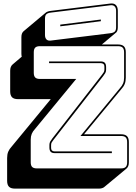

<svg xmlns="http://www.w3.org/2000/svg" viewBox="-20 -992 800 1131"><path d="M564 119H68Q44 119 33 108Q22 97 22 73V-61Q22 -83 28.5 -98.5Q35 -114 49 -129L279 -408H86Q62 -408 51 -419Q40 -430 40 -454V-575Q40 -588 43.5 -597Q47 -606 54 -612L108 -658Q107 -662 106.5 -667Q106 -672 106 -677V-773Q106 -786 109.5 -794.5Q113 -803 119 -808L249 -917Q253 -921 261.5 -924Q270 -927 280 -928L629 -971Q651 -974 662.5 -962.5Q674 -951 674 -928V-832Q674 -819 670.5 -810Q667 -801 660 -797L580 -730H675Q699 -730 710 -719Q721 -708 721 -684V-535Q721 -513 714.5 -497Q708 -481 694 -466L475 -201H693Q717 -201 728 -190Q739 -179 739 -155V-36Q739 -23 735.5 -14Q732 -5 725 1L595 109Q591 113 582.5 116Q574 119 564 119ZM628 -796Q647 -798 655.5 -805.5Q664 -813 664 -832V-928Q664 -945 655.5 -954Q647 -963 630 -961L281 -918Q262 -916 253.5 -908.5Q245 -901 245 -882V-786Q245 -769 253.5 -760Q262 -751 279 -753ZM335 -847 574 -877V-867L335 -837ZM693 0Q712 0 720.5 -8.5Q729 -17 729 -36V-155Q729 -174 720.5 -182.5Q712 -191 693 -191H454L686 -472Q699 -486 705 -500.5Q711 -515 711 -535V-684Q711 -703 702.5 -711.5Q694 -720 675 -720H215Q196 -720 187.5 -711.5Q179 -703 179 -684V-563Q179 -544 187.5 -535.5Q196 -527 215 -527H429L186 -232Q173 -218 167 -203.5Q161 -189 161 -170V-36Q161 -17 169.5 -8.5Q178 0 197 0ZM588 -544 295 -168Q288 -159 284.5 -153Q281 -147 281 -137V-123Q281 -109 287.5 -104.5Q294 -100 302 -100H639V-90H302Q286 -90 278.5 -98Q271 -106 271 -123V-139Q271 -150 276 -158.5Q281 -167 288 -176L581 -552Q588 -561 591.5 -567Q595 -573 595 -583V-597Q595 -611 588.5 -615.5Q582 -620 574 -620H269V-630H574Q590 -630 597.5 -622Q605 -614 605 -597V-581Q605 -570 600 -561.5Q595 -553 588 -544Z"/></svg>

Font: Bungee Shade
Style: Regular
Weight: 400
Designer: David Jonathan Ross
Foundry: David Jonathan Ross
Version: Version 1.000;PS 1.0;hotconv 1.0.72;makeotf.lib2.5.5900